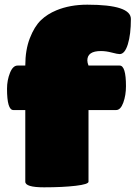

<svg xmlns="http://www.w3.org/2000/svg" viewBox="-20 -800 599 820"><path d="M358 -330V-24Q358 -13 303 -6.5Q248 0 168 0Q88 0 88 -24V-330H37Q10 -330 10 -421Q10 -457 22.5 -488.5Q35 -520 55 -520H88Q88 -587 107.5 -637Q127 -687 154.5 -713.5Q182 -740 221 -756Q279 -780 353 -780Q539 -780 539 -719Q539 -653 526 -611Q513 -569 491 -569Q482 -569 457.5 -575.5Q433 -582 411 -582Q353 -582 353 -542Q353 -532 358 -520H491Q518 -520 518 -432Q518 -393 506.5 -361.5Q495 -330 476 -330Z"/></svg>

Font: Titan One
Style: Regular
Weight: 400
Designer: Rodrigo Fuenzalida
Foundry: Rodrigo Fuenzalida
Version: Version 1.001